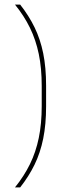

<svg xmlns="http://www.w3.org/2000/svg" viewBox="-20 -695 308 833"><path d="M161 -322Q161 -399.5 148.2 -460.8Q135.5 -522 110 -574.2Q84.5 -626.5 45 -675H67.5Q105 -627.5 130 -576.2Q155 -525 167.5 -463.5Q180 -402 180 -323.5V-233.5Q180 -155.5 167.5 -93.8Q155 -32 130 19.2Q105 70.5 67.5 118H45Q84.5 69 110 17Q135.5 -35 148.2 -96.5Q161 -158 161 -235Z"/></svg>

Font: Anek Latin Medium Thin
Style: Regular
Weight: 250
Version: Version 1.003